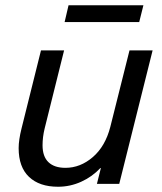

<svg xmlns="http://www.w3.org/2000/svg" viewBox="-20 -700 616 731"><path d="M51 -136Q51 -167 62 -211L136 -508H224L150 -211Q142 -178 142 -147Q142 -104 164.5 -82.5Q187 -61 229 -61Q286 -61 333.5 -102Q381 -143 400 -217L473 -508H561L434 0H349L364 -60H362Q331 -27 289 -8Q247 11 201 11Q130 11 90.5 -26.5Q51 -64 51 -136ZM226 -616 241 -680H526L510 -616Z"/></svg>

Font: CST
Style: Italic
Weight: 400
Italic angle: -14°
Version: Version 1.00